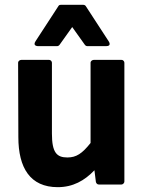

<svg xmlns="http://www.w3.org/2000/svg" viewBox="-20 -751 596 795"><path d="M56 -183C56 -56 105 24 219 24C282 24 330 -3 371 -46L377 2C378 7 382 13 389 13H483C488 13 495 8 495 0V-491C495 -496 491 -503 483 -503H368C363 -503 355 -499 355 -491V-159C320 -115 296 -99 259 -99C215 -99 195 -119 195 -198V-491C195 -496 191 -503 183 -503H68C63 -503 55 -499 55 -491ZM127 -580C114 -560 137 -560 137 -560H217C221 -560 225 -563 227 -566L279 -639L331 -566C333 -563 337 -560 341 -560H420C444 -560 430 -580 430 -580L335 -726C333 -729 329 -731 325 -731H232C228 -731 224 -730 222 -726Z"/></svg>

Font: Falling Sky
Style: Bd
Weight: 700
Designer: Paul D. Hunt
Foundry: Adobe Systems Incorporated
Version: Version 1.02